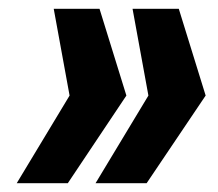

<svg xmlns="http://www.w3.org/2000/svg" viewBox="-20 -530 495 436"><path d="M197 -114 317 -313 281 -510H386L447 -313L313 -114ZM18 -114 138 -313 102 -510H206L267 -313L134 -114Z"/></svg>

Font: Saira SemiCondensed ExtraBold
Style: Italic
Weight: 800
Width: 4
Italic angle: -12°
Designer: Hector Gatti with collaboration of the Omnibus-Type team
Foundry: Omnibus-Type
Version: Version 1.101